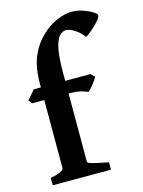

<svg xmlns="http://www.w3.org/2000/svg" viewBox="-115 -825 665 893"><g transform="rotate(-15 217.5 -378.5)"><path d="M435.1 -710Q435.1 -699.2 418.7 -681.2Q402.3 -663.1 383.3 -647.2Q364.3 -631.3 354.5 -626.5Q331.5 -655.3 309.3 -668.2Q287.1 -681.2 271.5 -681.2Q254.9 -681.2 240.2 -666.3Q225.6 -651.4 216.6 -611.3Q207.5 -571.3 207.5 -496.1V-454.1H329.1L347.2 -436.5Q337.9 -419.9 323 -401.6Q308.1 -383.3 299.3 -376Q287.6 -381.8 267.1 -387.5Q246.6 -393.1 207.5 -393.1V-64.5Q207.5 -58.6 228.3 -52.5Q249 -46.4 306.2 -35.6V0H25.9V-35.6Q59.1 -41.5 74.7 -50Q90.3 -58.6 90.3 -64.5V-393.1H32.2L18.6 -410.6L56.6 -454.1H90.3V-469.2Q90.3 -549.8 112.1 -601.3Q133.8 -652.8 172.9 -689.9Q209 -724.6 248.3 -740.7Q287.6 -756.8 317.4 -756.8Q346.7 -756.8 373.5 -747.6Q400.4 -738.3 417.7 -727.1Q435.1 -715.8 435.1 -710Z"/></g></svg>

Font: Gentium Plus
Style: Bold
Weight: 700
Designer: Victor Gaultney, Annie Olsen, Iska Routamaa, Becca Hirsbrunner
Foundry: SIL International
Version: Version 6.101